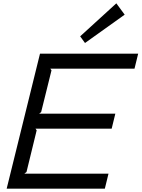

<svg xmlns="http://www.w3.org/2000/svg" viewBox="-20 -1132 849 1152"><path d="M631 -90 609 0H20L220 -810H809L787 -720H282L289 -710L227 -460L215 -450H672L650 -360H193L200 -350L139 -100L126 -90ZM678 -1112 728 -1044 490 -874 461 -914Z"/></svg>

Font: Sinkin Sans 400 Italic
Style: Italic
Weight: 400
Italic angle: -112°
Designer: Keith Bates
Foundry: K-Type
Version: Sinkin Sans (version 1.0)  by Keith Bates   •   © 2014   www